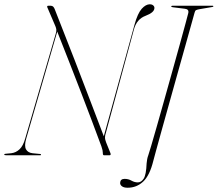

<svg xmlns="http://www.w3.org/2000/svg" viewBox="-41 -727 1019 899"><path d="M81.5 -77Q72 -43.5 80.8 -27.8Q89.5 -12 111.5 -9.5L147 -6Q151 -6 151 -3Q151 0 148 0H-11Q-21 0 -21 -3Q-21 -7 -15 -7L11.5 -9.5Q33.5 -12 50.5 -28Q67.5 -44 77 -78.5L220 -569Q223.5 -580.5 222.8 -588.2Q222 -596 218.5 -604L180 -694Q179 -700 184.5 -700H197.5Q210 -700 216 -682Q269 -547.5 308.8 -445Q348.5 -342.5 381 -257Q413.5 -171.5 445 -89L589 -612Q603.5 -664.5 622.5 -685.8Q641.5 -707 661 -707Q670 -707 676.2 -701.8Q682.5 -696.5 682 -689Q681.5 -668.5 640.5 -653Q599 -637.5 586 -589L451.5 -93Q450.5 -88 450.5 -81.5Q450.5 -75 456 -60L476.5 -9Q479 0 472 0H446Q440 0 440.5 -11Q440 -18.5 439 -23.8Q438 -29 434 -41Q391.5 -156.5 340 -290.2Q288.5 -424 227 -579ZM870 -667.5Q867.5 -658.5 856.2 -618Q845 -577.5 828 -517Q811 -456.5 791.2 -386Q771.5 -315.5 752 -245.8Q732.5 -176 716 -116.8Q699.5 -57.5 689 -19Q678.5 19.5 677 25.5Q660 95 629.2 123.5Q598.5 152 556.5 152Q539 152 530 145.2Q521 138.5 521.5 129Q522.5 110.5 542.5 110.5Q560 110.5 574.5 118.8Q589 127 604.5 127Q620.5 127 632 109Q643.5 91 645.5 38Q646 29.5 648.2 18.2Q650.5 7 653 1Q655.5 -5.5 666.5 -42.8Q677.5 -80 693.8 -137.2Q710 -194.5 729 -261.8Q748 -329 766.8 -396.8Q785.5 -464.5 801.8 -522.5Q818 -580.5 828.2 -619Q838.5 -657.5 840.5 -665.5Q845 -684 824.5 -686L768.5 -693Q760.5 -694 761 -697Q761 -700 766 -700H955Q958 -700 958 -697.5Q958 -694.5 951.5 -694L890.5 -683.5Q880.5 -681.5 876.5 -679.2Q872.5 -677 870 -667.5Z"/></svg>

Font: Fraunces 144pt S000 Thin
Style: Italic
Weight: 100
Italic angle: -16°
Version: Version 1.000; ttfautohint (v1.8.3)